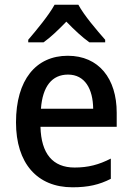

<svg xmlns="http://www.w3.org/2000/svg" viewBox="-20 -786 561 816"><path d="M313 -766H212C188 -722 136 -659 100 -617V-606H165C196 -628 228 -659 262 -694C296 -659 329 -628 360 -606H427V-617C391 -658 337 -721 313 -766ZM268 -549C133 -549 48 -447 48 -266C48 -92 138 10 288 10C355 10 402 -1 451 -26V-112C400 -86 355 -74 297 -74C204 -74 155 -133 152 -247H476V-307C476 -452 400 -549 268 -549ZM269 -469C341 -469 375 -408 376 -324H154C161 -419 201 -469 269 -469Z"/></svg>

Font: Noto Sans Myanmar UI SemiCondensed Medium
Style: Regular
Weight: 500
Width: 4
Designer: Monotype Design Team
Foundry: Monotype Imaging Inc.
Version: Version 2.103